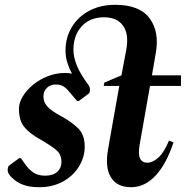

<svg xmlns="http://www.w3.org/2000/svg" viewBox="-20 -770 774 800"><path d="M143 10Q102 10 75.5 -0.5Q49 -11 34 -26Q12 -44 12 -62Q12 -68 14 -74Q16 -80 23 -84L60 -111H67L84 -87Q100 -64 119.5 -51Q139 -38 168 -38Q201 -38 218.5 -54Q236 -70 236 -95Q236 -125 217 -142.5Q198 -160 148 -189Q103 -214 81 -241Q59 -268 59 -317Q59 -342 75 -368.5Q91 -395 118 -417Q145 -439 179.5 -452.5Q214 -466 250 -466Q266 -466 280 -463Q269 -483 261 -507.5Q253 -532 253 -559Q253 -614 279.5 -657.5Q306 -701 352.5 -725.5Q399 -750 460 -750Q562 -750 603.5 -693.5Q645 -637 629 -548L613 -456H734V-412H605L562 -168Q555 -128 563.5 -110Q572 -92 594 -92Q616 -92 640 -113.5Q664 -135 684 -184L703 -177Q673 -86 628 -38Q583 10 526 10Q468 10 442.5 -30.5Q417 -71 430 -147L477 -412H412L415 -426L486 -456L506 -562Q518 -627 493 -662.5Q468 -698 413 -698Q355 -698 320.5 -660.5Q286 -623 286 -563Q286 -498 348 -417Q352 -411 353.5 -405.5Q355 -400 355 -396Q355 -383 347 -378L308 -349H301L276 -379Q261 -398 247.5 -408Q234 -418 213 -418Q190 -418 175.5 -404Q161 -390 161 -368Q161 -345 176.5 -327Q192 -309 233 -287Q277 -263 305 -236Q333 -209 333 -159Q333 -116 309.5 -77Q286 -38 243 -14Q200 10 143 10Z"/></svg>

Font: Spectral SC
Style: Bold Italic
Weight: 700
Italic angle: -10°
Designer: Jean-Baptiste Levee
Foundry: Production Type
Version: Version 2.001